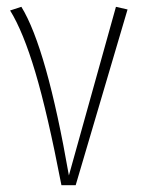

<svg xmlns="http://www.w3.org/2000/svg" viewBox="-20 -546 415 566"><path d="M43 -525.9Q117.7 -404.3 183.1 -28.8L321.8 -525.9L356 -518.1L203.1 0H161.1Q120.1 -212.4 84.2 -332.8Q48.3 -453.1 9.8 -515.1Z"/></svg>

Font: Fira Sans Compressed UltraLight
Style: Regular
Weight: 200
Width: 1
Designer: Carrois Corporate & Edenspiekermann AG
Foundry: Carrois Corporate GbR & Edenspiekermann AG
Version: Version 4.203;PS 004.203;hotconv 1.0.88;makeotf.lib2.5.64775